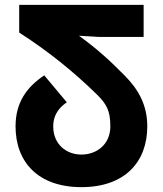

<svg xmlns="http://www.w3.org/2000/svg" viewBox="-20 -753 670 790"><path d="M59 -619C179 -542 283 -458 380 -363C418 -325 434 -298 434 -233C434 -159 378 -117 315 -117C253 -117 199 -159 199 -233C199 -289 234 -318 255 -332L162 -443C91 -395 44 -333 44 -233C44 -87 136 17 315 17C494 17 586 -87 586 -233C586 -320 550 -385 493 -442C433 -503 383 -549 305 -606L388 -601H571V-733H59Z"/></svg>

Font: Kreadon Extra Bold
Style: Regular
Weight: 800
Designer: kohakuno
Foundry: StudioGnu
Version: Version 1.000;Glyphs 3.1.2 (3151)